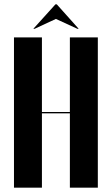

<svg xmlns="http://www.w3.org/2000/svg" viewBox="-20 -873 520 893"><path d="M45 -699V0H175V-346H305V0H435V-699H305V-352H175V-699ZM135 -739H141L240 -785L340 -739H346L244 -853H238Z"/></svg>

Font: Moniqa Black
Style: Regular
Weight: 900
Designer: Rajesh Rajput
Foundry: Rajesh Rajput
Version: Version 1.000